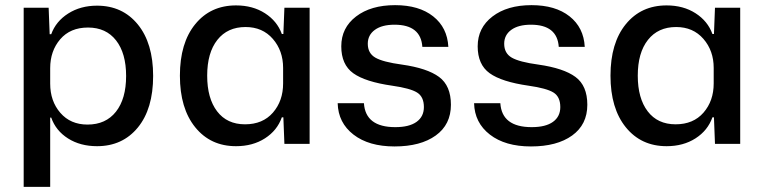

<svg xmlns="http://www.w3.org/2000/svg" viewBox="-20 -559 2968 746"><path d="M72 167V-529H169L173 -426H179Q197 -476 245 -506.5Q293 -537 357 -537Q456 -537 515.5 -464Q575 -391 575 -264Q575 -136 515.5 -63.5Q456 9 357 9Q292 9 244.5 -21Q197 -51 179 -102H175V167ZM320 -75Q391 -75 430.5 -125Q470 -175 470 -264Q470 -352 431 -402Q392 -452 322 -452Q253 -452 214 -406.5Q175 -361 175 -294V-234Q175 -166 214.5 -120.5Q254 -75 320 -75Z M897 9Q798 9 738.5 -64.5Q679 -138 679 -265Q679 -392 738.5 -465Q798 -538 897 -538Q962 -538 1009.5 -507.5Q1057 -477 1075 -427H1081L1085 -529H1183V0H1085L1081 -103H1075Q1057 -52 1009.5 -21.5Q962 9 897 9ZM932 -76Q1001 -76 1040.5 -121.5Q1080 -167 1080 -235V-295Q1080 -362 1040 -408Q1000 -454 934 -454Q864 -454 824.5 -404Q785 -354 785 -265Q785 -177 823.5 -126.5Q862 -76 932 -76Z M1513 10Q1413 10 1353.5 -36Q1294 -82 1292 -158H1394Q1400 -65 1516 -65Q1570 -65 1598.5 -85.5Q1627 -106 1627 -143Q1627 -183 1600.5 -199.5Q1574 -216 1504 -226Q1399 -241 1352.5 -274.5Q1306 -308 1306 -379Q1306 -451 1363.5 -495Q1421 -539 1515 -539Q1608 -539 1663 -495.5Q1718 -452 1722 -377H1621Q1615 -463 1513 -463Q1464 -463 1436.5 -443Q1409 -423 1409 -389Q1409 -352 1438.5 -335Q1468 -318 1542 -308Q1640 -294 1686 -260Q1732 -226 1732 -152Q1732 -75 1673 -32.5Q1614 10 1513 10Z M2043 10Q1943 10 1883.5 -36Q1824 -82 1822 -158H1924Q1930 -65 2046 -65Q2100 -65 2128.5 -85.5Q2157 -106 2157 -143Q2157 -183 2130.5 -199.5Q2104 -216 2034 -226Q1929 -241 1882.5 -274.5Q1836 -308 1836 -379Q1836 -451 1893.5 -495Q1951 -539 2045 -539Q2138 -539 2193 -495.5Q2248 -452 2252 -377H2151Q2145 -463 2043 -463Q1994 -463 1966.5 -443Q1939 -423 1939 -389Q1939 -352 1968.5 -335Q1998 -318 2072 -308Q2170 -294 2216 -260Q2262 -226 2262 -152Q2262 -75 2203 -32.5Q2144 10 2043 10Z M2570 9Q2471 9 2411.5 -64.5Q2352 -138 2352 -265Q2352 -392 2411.5 -465Q2471 -538 2570 -538Q2635 -538 2682.5 -507.5Q2730 -477 2748 -427H2754L2758 -529H2856V0H2758L2754 -103H2748Q2730 -52 2682.5 -21.5Q2635 9 2570 9ZM2605 -76Q2674 -76 2713.5 -121.5Q2753 -167 2753 -235V-295Q2753 -362 2713 -408Q2673 -454 2607 -454Q2537 -454 2497.5 -404Q2458 -354 2458 -265Q2458 -177 2496.5 -126.5Q2535 -76 2605 -76Z"/></svg>

Font: Mona Sans Medium
Style: Regular
Weight: 500
Designer: Deni Anggara
Foundry: GitHub
Version: Version 2.000;Glyphs 3.2.3 (3260)